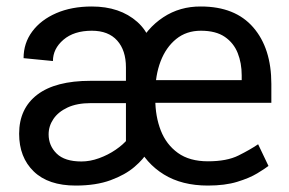

<svg xmlns="http://www.w3.org/2000/svg" viewBox="-20 -558 885 588"><path d="M365.7 -89.4V-351.6Q365.7 -403.8 338.9 -433.8Q312 -463.9 261.2 -463.9Q206.5 -463.9 174.3 -436.3Q142.1 -408.7 142.1 -371.1L52.2 -379.9Q52.2 -425.8 78.6 -461.4Q105 -497.1 152.1 -517.6Q199.2 -538.1 261.2 -538.1Q347.2 -538.1 400.4 -491Q453.6 -443.8 453.6 -350.6V-106.4ZM385.7 -310.5V-242.2H258.3Q215.8 -242.2 187 -228.8Q158.2 -215.3 143.6 -193.6Q128.9 -171.9 128.9 -146.5Q128.9 -111.8 153.6 -87.6Q178.2 -63.5 229.5 -63.5Q255.9 -63.5 283.4 -73.5Q311 -83.5 334.2 -99.4Q357.4 -115.2 371.8 -132.8Q386.2 -150.4 386.7 -165.5L433.6 -95.2Q420.4 -71.3 391.8 -46.9Q363.3 -22.5 318.6 -6.1Q273.9 10.3 211.9 10.3Q127.9 10.3 83.3 -33Q38.6 -76.2 38.6 -148.4Q38.6 -225.6 94.2 -268.1Q149.9 -310.5 257.3 -310.5ZM616.7 10.3Q537.1 10.3 481.9 -23.7Q426.8 -57.6 398.4 -117.4Q370.1 -177.2 370.1 -253.9V-275.4Q370.1 -352.5 399.7 -412.1Q429.2 -471.7 480 -505.1Q530.8 -538.6 595.2 -538.1Q700.2 -538.1 755.6 -474.1Q811 -410.2 811 -300.8V-243.2H418.5V-312.5H720.2V-327.6Q720.2 -364.7 708 -395.5Q695.8 -426.3 668.5 -445.1Q641.1 -463.9 595.2 -463.9Q550.8 -463.9 519.5 -438.5Q488.3 -413.1 471.9 -370.4Q455.6 -327.6 455.6 -275.4V-253.9Q455.6 -201.7 472.4 -158.4Q489.3 -115.2 524.9 -89.6Q560.5 -64 616.7 -64Q674.8 -64 710.4 -81.8Q746.1 -99.6 770.5 -116.2L802.2 -49.8Q791.5 -41.5 767.8 -27.1Q744.1 -12.7 706.5 -1.2Q668.9 10.3 616.7 10.3Z"/></svg>

Font: Vazirmatn
Style: Regular
Weight: 400
Designer: Saber Rastikerdar
Foundry: Saber Rastikerdar
Version: Version 33.003;September 2, 2022;FontCreator 14.0.0.2862 64-